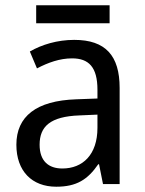

<svg xmlns="http://www.w3.org/2000/svg" viewBox="-20 -763 548 727"><path d="M395 -743H117V-675H395ZM261 -612C197 -612 138 -594 93 -568L120 -504C162 -526 206 -542 253 -542C316 -542 349 -509 349 -423V-390L269 -387C117 -382 42 -322 42 -215C42 -115 101 -56 193 -56C270 -56 312 -83 352 -141H355L370 -66H433V-430C433 -552 380 -612 261 -612ZM281 -326 349 -329V-279C349 -177 293 -125 216 -125C164 -125 130 -153 130 -215C130 -284 170 -322 281 -326Z"/></svg>

Font: Noto Sans Malayalam UI SemiCondensed
Style: Regular
Weight: 400
Width: 4
Designer: Jelle Bosma - Monotype Design Team
Foundry: Monotype Imaging Inc.
Version: Version 2.104